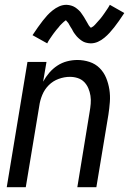

<svg xmlns="http://www.w3.org/2000/svg" viewBox="-20 -777 540 797"><path d="M8 0 94 -520H173L159 -438Q170 -458 184.5 -475Q199 -492 218 -504.5Q237 -517 258.5 -522.5Q280 -528 301 -528Q327 -528 351.5 -520Q376 -512 393.5 -494.5Q411 -477 420.5 -454Q430 -431 434 -405.5Q438 -380 436 -353.5Q434 -327 430 -301L380 0H301L352 -312Q355 -329 356.5 -346Q358 -363 355.5 -379.5Q353 -396 346.5 -411Q340 -426 329 -437Q318 -448 302.5 -453Q287 -458 270 -458Q247 -458 223.5 -449.5Q200 -441 182.5 -423.5Q165 -406 155.5 -383Q146 -360 143 -337L87 0ZM176 -597 115 -631Q127 -649 137.5 -664Q148 -679 157.5 -691Q167 -703 176 -713Q185 -723 198 -733.5Q211 -744 225.5 -750.5Q240 -757 256 -757Q261 -757 266 -756Q271 -755 275 -754Q279 -753 283.5 -751Q288 -749 292 -746.5Q296 -744 299.5 -741Q303 -738 306.5 -735Q310 -732 313 -728.5Q316 -725 318.5 -721Q321 -717 324 -713Q327 -709 329 -705.5Q331 -702 333 -698.5Q335 -695 338 -690Q341 -685 343.5 -680.5Q346 -676 348 -672.5Q350 -669 354 -665Q358 -661 358 -660H355Q355 -661 359.5 -663Q364 -665 367 -667.5Q370 -670 373.5 -673.5Q377 -677 378.5 -679Q380 -681 382 -683Q384 -685 386 -687.5Q388 -690 390.5 -692.5Q393 -695 395 -697.5Q397 -700 399.5 -703Q402 -706 404.5 -709.5Q407 -713 409.5 -716.5Q412 -720 414.5 -723.5Q417 -727 419.5 -731Q422 -735 425 -739Q428 -743 430.5 -747.5Q433 -752 436 -757L496 -723Q484 -705 474 -690.5Q464 -676 454 -663.5Q444 -651 435 -641Q426 -631 413.5 -620.5Q401 -610 386.5 -603.5Q372 -597 356 -597Q351 -597 346 -598Q341 -599 336.5 -600Q332 -601 328 -603Q324 -605 320 -607.5Q316 -610 312.5 -613Q309 -616 305.5 -619Q302 -622 299 -625.5Q296 -629 293 -633Q290 -637 287 -641Q284 -645 282.5 -648.5Q281 -652 279 -655.5Q277 -659 273.5 -664Q270 -669 268 -673.5Q266 -678 263.5 -681.5Q261 -685 257 -689Q253 -693 254 -694H257L252 -692Q248 -689 245 -686.5Q242 -684 238.5 -680.5Q235 -677 233 -675Q231 -673 229 -671Q227 -669 225.5 -666.5Q224 -664 221.5 -661.5Q219 -659 217 -656.5Q215 -654 212.5 -651Q210 -648 207.5 -644.5Q205 -641 202.5 -638Q200 -635 197.5 -631Q195 -627 192 -623Q189 -619 186.5 -615Q184 -611 181 -606.5Q178 -602 176 -597Z"/></svg>

Font: Iosevka Term Curly
Style: Italic
Weight: 400
Italic angle: -9°
Designer: Belleve Invis
Foundry: Belleve Invis
Version: Version 32.3.0